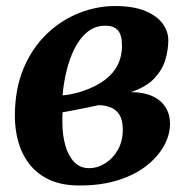

<svg xmlns="http://www.w3.org/2000/svg" viewBox="-20 -588 614 620"><path d="M237 11Q180.5 11 140.8 -7Q101 -25 76 -56.8Q51 -88.5 39.5 -128.8Q28 -169 28 -213Q28 -300.5 56 -367Q84 -433.5 130.8 -478.2Q177.5 -523 235 -545.8Q292.5 -568.5 351 -568.5Q411 -568.5 449.2 -552.5Q487.5 -536.5 505.5 -511.2Q523.5 -486 523.5 -458.5Q523.5 -427 513.8 -394.5Q504 -362 478 -334.5Q452 -307 402.5 -290.5Q443.5 -290.5 471.5 -277.8Q499.5 -265 514.2 -242.2Q529 -219.5 529 -188Q529 -153 510 -118Q491 -83 454 -53.5Q417 -24 362.5 -6.5Q308 11 237 11ZM267.5 -45Q295 -45 320 -60.8Q345 -76.5 360.8 -104.5Q376.5 -132.5 376.5 -169Q376.5 -200 365.8 -217.2Q355 -234.5 337.2 -241.2Q319.5 -248 299 -248.5Q291.5 -247 282.5 -245Q273.5 -243 263.8 -241Q254 -239 243.5 -237Q228.5 -234 213.5 -231Q198.5 -228 182 -225.5Q181.5 -217.5 181.5 -209Q181.5 -200.5 181.5 -192Q181.5 -152.5 190.8 -119Q200 -85.5 219.2 -65.2Q238.5 -45 267.5 -45ZM182 -280Q194.5 -281 205.8 -283.2Q217 -285.5 228.2 -288.2Q239.5 -291 250.5 -295Q291 -309 318.5 -329.8Q346 -350.5 360 -378.2Q374 -406 374 -440Q374 -474.5 361 -489.8Q348 -505 320 -505Q286.5 -505 261.5 -484.2Q236.5 -463.5 220 -429.8Q203.5 -396 194.2 -356.5Q185 -317 182 -280Z"/></svg>

Font: Merriweather 24pt ExtraBold
Style: Italic
Weight: 800
Italic angle: -7.8°
Version: Version 2.101